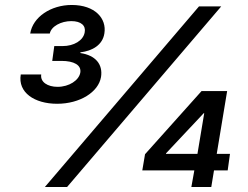

<svg xmlns="http://www.w3.org/2000/svg" viewBox="-20 -753 999 773"><path d="M160.5 0H250L870.7 -727.3H781.2ZM63.6 -453.1C51.1 -380.7 119 -335.2 209.9 -335.2C302.2 -335.2 376.4 -382.5 386.7 -442.8C394.9 -494 364.7 -530.5 303.6 -539.4V-542.3C351.6 -547.9 393.1 -571.7 400.2 -618.3C410.2 -678.6 362.6 -733 268.8 -733C185.4 -733 112.2 -685 101.6 -617.9H180.4C186.1 -647 225.9 -668 267 -668C306.8 -668 326.3 -649.5 321 -622.9C315.3 -589.5 277 -567.5 232.2 -567.5H198.5L190.3 -507.8H227.3C278.1 -507.8 308.2 -490.8 303.3 -460.6C297.9 -429.7 258.5 -403.4 211.6 -403.4C171.9 -403.4 141.3 -422.6 146 -453.1ZM552.9 -67.1H762.4L750.4 0H830.6L841.6 -67.1H896.7L905.9 -133.5H852.6L894.5 -386.4H791.5L563.9 -132.1ZM648.4 -133.5V-135.7L800.1 -297.2H802.2L774.9 -133.5Z"/></svg>

Font: Margiela Sans Medium
Style: Italic
Weight: 500
Italic angle: -9.39999°
Designer: Stefan Endress, Andreas Faust
Version: Version 1.100;FEAKit 1.0